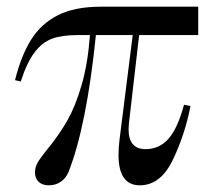

<svg xmlns="http://www.w3.org/2000/svg" viewBox="-20 -534 643 568"><path d="M360.4 -151.4Q360.4 -92.8 410.6 -92.8Q451.2 -92.8 478.3 -123.3Q505.4 -153.8 524.4 -224.1L543.5 -220.2Q527.3 -136.2 491.2 -61Q455.1 14.2 393.6 14.2Q330.6 14.2 330.6 -75.7Q330.6 -97.7 333.5 -120.1L372.6 -430.2H263.7Q236.3 -161.1 182.6 -24.9Q175.3 -7.3 160.2 3.4Q145 14.2 124.5 14.2Q105 14.2 94.2 3.7Q83.5 -6.8 83.5 -23.9Q83.5 -39.6 92 -54Q100.6 -68.4 122.1 -95.2L129.4 -104Q158.2 -140.6 180.4 -179.7Q202.6 -218.8 221.2 -281.5Q239.7 -344.2 246.1 -430.2H208.5Q164.1 -430.2 135 -419.9Q106 -409.7 83 -380.1Q60.1 -350.6 41.5 -293L24.4 -296.9Q42.5 -369.1 71.8 -416.3Q101.1 -463.4 150.9 -488.8Q200.7 -514.2 278.3 -514.2H566.4V-430.2H391.6L361.3 -168Q360.4 -156.2 360.4 -151.4Z"/></svg>

Font: Playfair Display SC
Style: Regular
Weight: 400
Designer: Claus Eggers Sørensen
Foundry: Claus Eggers Sørensen
Version: Version 1.004;PS 001.004;hotconv 1.0.70;makeotf.lib2.5.58329